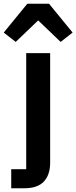

<svg xmlns="http://www.w3.org/2000/svg" viewBox="-66 -806 408 1026"><path d="M-6 200V98H74V-522H202V63Q202 128 168.5 164Q135 200 64 200ZM80 -786H196L322 -632L258 -582L138 -697L18 -582L-46 -632Z"/></svg>

Font: IBM Plex Sans SemiBold
Style: Regular
Weight: 600
Designer: Mike Abbink, Paul van der Laan, Pieter van Rosmalen
Foundry: Bold Monday
Version: Version 3.201